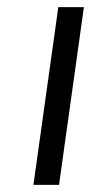

<svg xmlns="http://www.w3.org/2000/svg" viewBox="-20 -520 261 540"><path d="M146 0H74L144 -500H216Z"/></svg>

Font: Arsenal
Style: Italic
Weight: 400
Italic angle: -9.10001°
Designer: Andrij Shevchenko
Foundry: Stairsfor
Version: Version 2.001;PS 002.001;hotconv 1.0.88;makeotf.lib2.5.64775